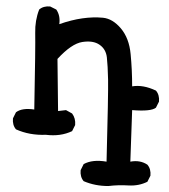

<svg xmlns="http://www.w3.org/2000/svg" viewBox="-20 -467 540 615"><path d="M327.1 128.9Q284.2 128.9 248 113.3Q236.3 99.6 238.3 78.1L248 58.6Q276.4 43 321.3 50.8Q327.1 -167 326.2 -211.9Q325.2 -256.8 322.3 -283.2Q319.3 -309.6 298.8 -323.7Q278.3 -337.9 243.7 -332.5Q209 -327.1 164.1 -278.3L166 -111.3L191.4 -114.3L210.9 -103.5Q222.7 -87.9 220.7 -66.4L210.9 -46.9Q173.8 -29.3 127 -35.2Q74.2 -33.2 31.2 -52.7Q19.5 -66.4 21.5 -87.9L31.2 -107.4Q50.8 -122.1 89.8 -116.2Q93.8 -321.3 92.8 -361.3Q91.8 -401.4 105.5 -436.5Q119.1 -448.2 140.6 -446.3L160.2 -436.5Q173.8 -417 169.9 -389.6Q209 -403.3 243.7 -408.2Q278.3 -413.1 309.6 -410.2Q340.8 -407.2 367.2 -376Q393.6 -344.7 398.4 -293.9Q403.3 -243.2 403.3 -190.4Q438.5 -196.3 479.5 -176.8Q491.2 -163.1 489.3 -141.6L479.5 -122.1Q463.9 -109.4 403.3 -114.3L397.5 50.8Q428.7 44.9 452.1 60.5Q463.9 74.2 461.9 95.7L452.1 115.2Q424.8 128.9 391.6 127Q358.4 125 327.1 128.9Z"/></svg>

Font: JasonHandwriting4
Style: Regular
Weight: 400
Version: Version 1.01.21